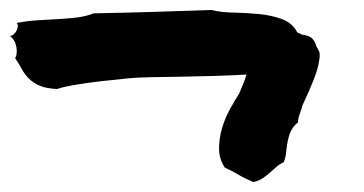

<svg xmlns="http://www.w3.org/2000/svg" viewBox="-20 -360 738 389"><path d="M479.5 -209Q446.3 -207 411.6 -206.1Q377 -205.1 345.2 -204.6Q313.5 -204.1 285.6 -203.6Q257.8 -203.1 239.3 -201.2Q177.7 -195.3 143.6 -189.9Q109.4 -184.6 95.7 -179.7Q73.2 -180.7 60.1 -186.5Q46.9 -192.4 38.6 -200.7Q30.3 -209 24.4 -219.7Q18.6 -230.5 10.7 -242.2Q15.6 -250 13.2 -264.6Q10.7 -279.3 0 -287.1Q8.8 -288.1 13.7 -298.3Q18.6 -308.6 13.7 -313.5Q33.2 -317.4 54.7 -318.8Q76.2 -320.3 97.2 -321.3Q118.2 -322.3 136.7 -324.7Q155.3 -327.1 169.9 -333Q228.5 -334 291 -335.9Q353.5 -337.9 408.2 -339.8Q426.8 -335 453.1 -334.5Q479.5 -334 504.9 -331.5Q530.3 -329.1 551.3 -321.3Q572.3 -313.5 582 -294.9Q584 -293 586.4 -292.5Q588.9 -292 590.8 -290Q607.4 -288.1 613.3 -281.2Q619.1 -274.4 621.1 -265.6Q625 -259.8 627 -254.9Q628.9 -247.1 626 -233.4Q624 -220.7 616.2 -200.2Q608.4 -179.7 592.8 -146.5Q591.8 -141.6 587.4 -129.4Q583 -117.2 584 -112.3Q573.2 -103.5 568.8 -93.3Q564.5 -83 562.5 -71.8Q560.5 -60.5 559.6 -50.3Q558.6 -40 554.7 -31.2Q545.9 -27.3 539.6 -21.5Q533.2 -15.6 526.4 -9.8Q519.5 -3.9 511.7 1.5Q503.9 6.8 493.2 8.8Q474.6 1 463.4 -5.9Q452.1 -12.7 435.5 -20.5Q423.8 -38.1 423.8 -58.6Q423.8 -79.1 429.7 -99.6Q435.5 -120.1 445.8 -138.7Q456.1 -157.2 464.8 -170.9Q471.7 -187.5 474.6 -194.8Q477.5 -202.1 479.5 -209Z"/></svg>

Font: Permanent Marker
Style: Regular
Weight: 400
Designer: Font Diner, Inc
Foundry: Font Diner, Inc
Version: Version 1.001